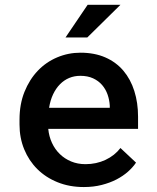

<svg xmlns="http://www.w3.org/2000/svg" viewBox="-20 -753 640 783"><path d="M321.8 9.8Q263.2 9.8 214.8 -9.8Q166.5 -29.3 132.1 -63.5Q97.7 -97.7 78.6 -144.3Q59.6 -190.9 59.6 -245.1V-265.1Q59.6 -328.1 79.8 -378.4Q100.1 -428.7 134 -464.4Q168 -500 213.1 -519Q258.3 -538.1 308.1 -538.1Q365.7 -538.1 409.7 -518.8Q453.6 -499.5 483.2 -464.6Q512.7 -429.7 527.8 -381.8Q543 -334 543 -276.9V-227.5H176.8Q179.7 -196.8 191.9 -170.4Q204.1 -144 223.9 -124.8Q243.7 -105.5 270.3 -94.5Q296.9 -83.5 328.6 -83.5Q373 -83.5 410.4 -101.1Q447.8 -118.7 471.2 -149.4L534.7 -89.8Q522 -70.8 502 -53Q481.9 -35.2 455.1 -21.2Q428.2 -7.3 394.8 1.2Q361.3 9.8 321.8 9.8ZM307.6 -443.8Q283.2 -443.8 262.2 -435.1Q241.2 -426.3 224.6 -409.4Q208 -392.6 196.5 -368.4Q185.1 -344.2 180.2 -313.5H427.7V-322.3Q426.3 -345.7 418.7 -367.4Q411.1 -389.2 396.5 -406.2Q381.8 -423.3 359.6 -433.6Q337.4 -443.8 307.6 -443.8ZM337.4 -733.4H471.2L335.9 -600.1H247.1Z"/></svg>

Font: Roboto Mono
Style: Regular
Weight: 500
Designer: Google
Version: Version 2.000986; 2015; ttfautohint (v1.3)